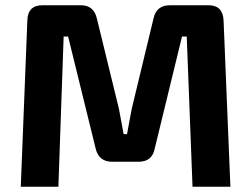

<svg xmlns="http://www.w3.org/2000/svg" viewBox="-20 -710 954 730"><path d="M626 -690H773Q827 -690 830 -633L856 0H712L690 -571H672L568 -144Q558 -95 507 -95H407Q356 -95 344 -144L239 -571H222L202 0H59L84 -633Q86 -690 141 -690H288Q336 -690 348 -641L432 -297Q436 -277 442.5 -241Q449 -205 450 -200H463Q464 -205 470.5 -241Q477 -277 481 -297L564 -641Q575 -690 626 -690Z"/></svg>

Font: Exo 2.0
Style: Bold
Weight: 700
Designer: Natanael Gama
Version: Version 1.001;PS 001.001;hotconv 1.0.70;makeotf.lib2.5.58329